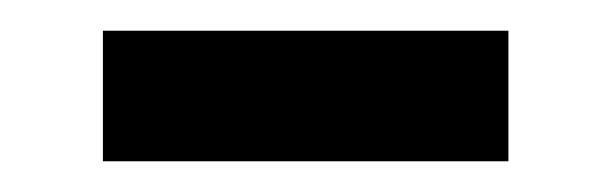

<svg xmlns="http://www.w3.org/2000/svg" viewBox="-20 -345 397 125"><path d="M47 -240H311V-325H47Z"/></svg>

Font: Noto Sans JP Medium
Style: Regular
Weight: 500
Designer: Ryoko NISHIZUKA  (kana, bopomofo & ideographs); Paul D. Hunt (Latin, Greek & Cyrillic); Sandoll Communications , Soo-you
Foundry: Adobe
Version: Version 2.002;hotconv 1.0.116;makeotfexe 2.5.65601